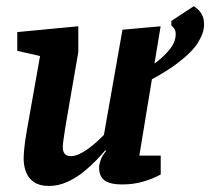

<svg xmlns="http://www.w3.org/2000/svg" viewBox="-20 -595 685 626"><path d="M139.3 11.3Q109.7 11.3 91.5 -0.8Q73.3 -12.9 65.2 -33.3Q57.1 -53.7 57.1 -77.8Q57.1 -89.6 58.8 -107.9Q60.6 -126.2 63.4 -144.3Q66.2 -162.5 68 -172.3L110.6 -412.3L36.3 -429.3V-490.4L235.3 -509.4V-425.3L194.2 -187.3Q193.2 -179 190.6 -164Q188 -149 186.4 -135.2Q184.7 -121.4 184.7 -114.8Q184.7 -101.4 190.9 -93.7Q197.2 -85.9 211.7 -85.9Q227.7 -85.9 248.1 -97.6Q268.4 -109.2 287.5 -125.8Q306.6 -142.4 318.8 -155.2L379.3 -498.1L503.7 -509.3L434.3 -87.7H504V-26.2Q481.3 -13.3 448.9 -3.5Q416.6 6.4 377.7 6.4Q339.5 6.4 321.3 -6.7Q303.1 -19.8 303.1 -48.9Q303.1 -58.4 307.9 -72.7Q312.7 -87 326.3 -103L323.3 -105Q313.5 -93.2 295.2 -73.9Q276.9 -54.6 252.8 -35Q228.7 -15.3 199.7 -2Q170.6 11.3 139.3 11.3ZM416.7 -306.2 416.1 -346Q448 -362.6 479.1 -384.4Q510.3 -406.2 531.5 -431.8Q552.8 -457.4 552.8 -483Q552.8 -494.4 548.9 -500.8Q545 -507.1 538.7 -511.7V-526.7L611.7 -574.7Q615.4 -572.7 623.6 -565.9Q631.8 -559.2 638.5 -547.1Q645.3 -534.9 645.3 -514.3Q645.3 -488.4 626 -456.8Q606.8 -425.2 557.2 -387.9Q507.6 -350.5 416.7 -306.2Z"/></svg>

Font: Faustina Light
Style: Italic
Weight: 300
Italic angle: -8°
Designer: Alfonso Garcia
Foundry: http://www.omnibus-type.com
Version: Version 1.200